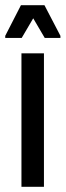

<svg xmlns="http://www.w3.org/2000/svg" viewBox="-46 -714 251 734"><path d="M36 0V-510H122V0ZM-26 -569V-577L34 -694H124L185 -577V-569H125L81 -644L37 -569Z"/></svg>

Font: Saira Ultra Condensed SemiBold
Style: Regular
Weight: 600
Width: 1
Designer: Hector Gatti with collaboration of the Omnibus-Type team
Foundry: Omnibus-Type
Version: Version 1.001; ttfautohint (v1.8)